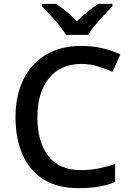

<svg xmlns="http://www.w3.org/2000/svg" viewBox="-20 -961 673 991"><path d="M400 -631Q293 -631 233 -557.5Q173 -484 173 -356Q173 -229 229 -156Q285 -83 399 -83Q445 -83 487.5 -91.5Q530 -100 574 -114V-21Q532 -5 488.5 2.5Q445 10 386 10Q276 10 204 -35.5Q132 -81 96 -163.5Q60 -246 60 -357Q60 -465 99.5 -548Q139 -631 215 -677.5Q291 -724 401 -724Q455 -724 506.5 -712.5Q558 -701 601 -680L561 -590Q526 -606 485.5 -618.5Q445 -631 400 -631ZM321 -781Q307 -804 285 -831Q263 -858 239 -883.5Q215 -909 197 -928V-941H269Q295 -924 323.5 -901Q352 -878 377 -851Q404 -878 432.5 -901Q461 -924 487 -941H560V-928Q542 -909 517.5 -883.5Q493 -858 470.5 -831Q448 -804 435 -781Z"/></svg>

Font: Noto Sans Bengali Medium
Style: Regular
Weight: 500
Designer: Jelle Bosma - Monotype Design Team
Foundry: Monotype Imaging Inc.
Version: Version 2.003; ttfautohint (v1.8.4.7-5d5b)